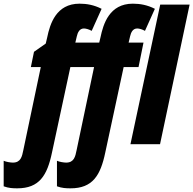

<svg xmlns="http://www.w3.org/2000/svg" viewBox="-130 -785 1052 1045"><path d="M-36 240C84 240 127 170 153 45L253 -420H382L287 32C280 67 273 100 230 100C218 100 192 96 180 90V229C207 239 230 240 254 240C374 240 417 170 443 45L543 -420H624L651 -553H570L578 -587C583 -609 593 -630 617 -630C628 -630 645 -625 659 -617L713 -737C672 -758 632 -765 593 -765C465 -765 432 -654 417 -582L410 -553H280L288 -587C293 -609 303 -630 327 -630C338 -630 355 -625 369 -617L423 -737C382 -758 342 -765 303 -765C175 -765 142 -654 127 -582L119 -548L55 -503L38 -420H92L-3 32C-10 67 -17 100 -60 100C-72 100 -98 96 -110 90V229C-83 239 -60 240 -36 240ZM580 0H741L902 -760H742Z"/></svg>

Font: Noto Sans ExtraCondensed Black
Style: Italic
Weight: 900
Width: 2
Italic angle: -12°
Designer: Monotype Design Team
Foundry: Monotype Imaging Inc.
Version: Version 2.013